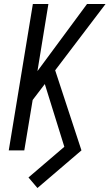

<svg xmlns="http://www.w3.org/2000/svg" viewBox="-20 -755 550 964"><path d="M168 189 123 136 303 -18 205 -333 144 -253 102 0H24L145 -735H223L168 -398L417 -735H510L257 -402L389 0Z"/></svg>

Font: Iosevka Fixed
Style: Italic
Weight: 400
Italic angle: -9°
Monospace: yes
Designer: Belleve Invis
Foundry: Belleve Invis
Version: Version 33.2.4